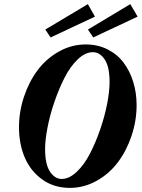

<svg xmlns="http://www.w3.org/2000/svg" viewBox="-20 -890 682 923"><path d="M223.1 -710 197.8 -748 402.3 -870.1 436.5 -810.1ZM428.2 -710 402.8 -748 606.4 -870.1 641.6 -810.1ZM315.4 13.2Q239.7 13.2 183.3 -27.1Q127 -67.4 99.1 -132.6Q71.3 -197.8 71.3 -278.3Q71.3 -353 95.2 -424.8Q119.1 -496.6 160.6 -552.2Q202.1 -607.9 262.9 -642.1Q323.7 -676.3 392.6 -676.3Q449.7 -676.3 496.6 -652.8Q543.5 -629.4 573.7 -589.4Q604 -549.3 620.4 -496.8Q636.7 -444.3 636.7 -384.8Q636.7 -310.1 612.8 -238.3Q588.9 -166.5 547.4 -110.8Q505.9 -55.2 445.1 -21Q384.3 13.2 315.4 13.2ZM276.4 -29.8Q313 -29.8 349.4 -64.5Q385.7 -99.1 413.3 -153.1Q440.9 -207 462.4 -270Q483.9 -333 495.4 -392.6Q506.8 -452.1 506.8 -495.1Q506.8 -568.8 483.4 -604Q460 -639.2 426.3 -639.2Q389.6 -639.2 353.5 -604.5Q317.4 -569.8 290 -515.9Q262.7 -461.9 241.2 -398.9Q219.7 -335.9 208.3 -276.4Q196.8 -216.8 196.8 -173.8Q196.8 -100.1 220.2 -64.9Q243.7 -29.8 276.4 -29.8Z"/></svg>

Font: Elstob 18pt ExtraBold
Style: Italic
Weight: 800
Italic angle: -20°
Designer: Peter S. Baker
Version: Version 1.015